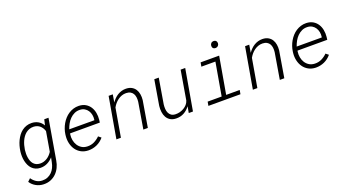

<svg xmlns="http://www.w3.org/2000/svg" viewBox="-60 -1418 4229 2328"><g transform="rotate(-20 2054.0 -254.0)"><path d="M70.8 -266.1Q75.2 -298.8 84.7 -331.8Q94.2 -364.7 108.9 -395.3Q123.5 -425.8 143.3 -452.4Q163.1 -479 189 -498.5Q214.8 -518.1 246.3 -528.8Q277.8 -539.6 315.4 -538.6Q361.3 -537.1 398.4 -515.9Q435.5 -494.6 458 -455.1L475.1 -528.3H529.8L440.9 -9.3Q433.6 37.6 413.8 78.1Q394 118.7 363.3 148.7Q332.5 178.7 291.5 195.3Q250.5 211.9 200.7 210.4Q175.3 210 151.1 203.4Q127 196.8 105.2 185.1Q83.5 173.3 64.9 156.5Q46.4 139.6 32.7 118.2L68.4 84Q91.8 118.2 124.5 139.4Q157.2 160.6 199.7 161.6Q238.3 162.6 269 149.9Q299.8 137.2 323 114.3Q346.2 91.3 361.1 60.3Q376 29.3 382.8 -6.3L395 -66.4Q362.8 -30.3 321.8 -9.8Q280.8 10.7 231.4 9.8Q196.8 8.8 170.2 -3.2Q143.6 -15.1 124.5 -35.2Q105.5 -55.2 93.3 -81.1Q81.1 -106.9 74.5 -136.2Q67.9 -165.5 66.9 -196Q65.9 -226.6 69.3 -255.4ZM127.4 -255.9Q124.5 -233.4 124.5 -209Q124.5 -184.6 128.2 -161.1Q131.8 -137.7 139.9 -116.2Q147.9 -94.7 161.9 -78.4Q175.8 -62 196.3 -52Q216.8 -42 245.1 -41Q270.5 -40 293.5 -46.9Q316.4 -53.7 336.4 -66.2Q356.4 -78.6 373.3 -96.2Q390.1 -113.8 403.3 -134.3L446.3 -386.7Q439.5 -408.7 428.2 -426.8Q417 -444.8 401.4 -458.3Q385.7 -471.7 366 -479.2Q346.2 -486.8 322.8 -487.8Q292 -488.8 266.8 -479.7Q241.7 -470.7 221.4 -454.6Q201.2 -438.5 185.5 -416.7Q169.9 -395 158.7 -370.1Q147.5 -345.2 140.1 -318.6Q132.8 -292 128.9 -266.1Z M850.1 9.8Q796.9 8.3 757.3 -13.7Q717.8 -35.6 692.6 -71.3Q667.5 -106.9 656.7 -152.8Q646 -198.7 650.9 -247.6L653.3 -269Q657.7 -302.7 669.2 -335.9Q680.7 -369.1 698.2 -399.4Q715.8 -429.7 739.3 -455.6Q762.7 -481.4 791.3 -500Q819.8 -518.6 853 -528.8Q886.2 -539.1 922.9 -538.1Q973.1 -536.6 1008.8 -515.6Q1044.4 -494.6 1066.2 -460.9Q1087.9 -427.2 1095.9 -384.3Q1104 -341.3 1099.1 -295.9L1094.7 -260.3H710.9L708.5 -248.5Q703.1 -211.4 709.7 -174.8Q716.3 -138.2 734.9 -108.6Q753.4 -79.1 783.4 -60.3Q813.5 -41.5 854.5 -40Q902.8 -38.1 943.1 -57.6Q983.4 -77.1 1017.1 -110.4L1051.8 -82.5Q1013.7 -36.6 961.4 -12.9Q909.2 10.7 850.1 9.8ZM919.9 -488.3Q880.4 -489.7 848.1 -474.6Q815.9 -459.5 790.8 -434.3Q765.6 -409.2 747.6 -376.5Q729.5 -343.8 718.3 -310.1L1042 -309.6L1043.5 -316.9Q1047.9 -348.1 1042 -378.4Q1036.1 -408.7 1020.3 -432.9Q1004.4 -457 979 -472.2Q953.6 -487.3 919.9 -488.3Z M1359.4 -528.3 1342.8 -429.2Q1359.4 -453.1 1379.6 -473.4Q1399.9 -493.7 1423.8 -508.3Q1447.8 -522.9 1474.9 -530.8Q1502 -538.6 1532.2 -538.1Q1575.2 -537.1 1605 -520.3Q1634.8 -503.4 1651.9 -476.1Q1668.9 -448.7 1674.8 -413.1Q1680.7 -377.4 1676.3 -338.4L1619.6 0H1561.5L1618.2 -337.9Q1621.6 -367.2 1618.4 -393.8Q1615.2 -420.4 1603.5 -440.9Q1591.8 -461.4 1570.1 -473.9Q1548.3 -486.3 1515.1 -487.3Q1484.9 -487.8 1458.3 -478.3Q1431.6 -468.8 1408.9 -452.4Q1386.2 -436 1367.7 -414.1Q1349.1 -392.1 1335.4 -367.2L1272 0H1213.9L1305.7 -528.3Z M2162.6 -82.5Q2129.4 -38.1 2084.2 -13.4Q2039.1 11.2 1982.9 9.8Q1938 8.8 1908.2 -9.8Q1878.4 -28.3 1861.8 -58.1Q1845.2 -87.9 1840.6 -125.7Q1835.9 -163.6 1840.3 -203.1L1895 -528.3H1952.6L1897.9 -201.7Q1894.5 -173.3 1896.2 -145Q1897.9 -116.7 1908.2 -94Q1918.5 -71.3 1938.7 -56.6Q1959 -42 1993.2 -41Q2020 -40 2048.1 -47.1Q2076.2 -54.2 2100.8 -68.6Q2125.5 -83 2144.3 -104.2Q2163.1 -125.5 2171.4 -153.3L2234.9 -528.3H2293.9L2201.7 0H2147.5Z M2492.7 -528.3H2731.9L2648.9 -51.8H2823.7L2814.5 0H2400.9L2410.2 -51.8H2590.8L2664.6 -476.1H2483.4ZM2682.1 -671.9Q2683.1 -691.4 2695.3 -704.3Q2707.5 -717.3 2727.5 -717.8Q2747.1 -718.3 2758.8 -705.6Q2770.5 -692.9 2769.5 -673.8Q2768.6 -654.8 2755.9 -642.3Q2743.2 -629.9 2724.1 -629.4Q2704.6 -628.9 2692.9 -640.9Q2681.2 -652.8 2682.1 -671.9Z M3120.1 -528.3 3103.5 -429.2Q3120.1 -453.1 3140.4 -473.4Q3160.6 -493.7 3184.6 -508.3Q3208.5 -522.9 3235.6 -530.8Q3262.7 -538.6 3293 -538.1Q3335.9 -537.1 3365.7 -520.3Q3395.5 -503.4 3412.6 -476.1Q3429.7 -448.7 3435.5 -413.1Q3441.4 -377.4 3437 -338.4L3380.4 0H3322.3L3378.9 -337.9Q3382.3 -367.2 3379.2 -393.8Q3376 -420.4 3364.3 -440.9Q3352.5 -461.4 3330.8 -473.9Q3309.1 -486.3 3275.9 -487.3Q3245.6 -487.8 3219 -478.3Q3192.4 -468.8 3169.7 -452.4Q3147 -436 3128.4 -414.1Q3109.9 -392.1 3096.2 -367.2L3032.7 0H2974.6L3066.4 -528.3Z M3784.7 9.8Q3731.4 8.3 3691.9 -13.7Q3652.3 -35.6 3627.2 -71.3Q3602.1 -106.9 3591.3 -152.8Q3580.6 -198.7 3585.4 -247.6L3587.9 -269Q3592.3 -302.7 3603.8 -335.9Q3615.2 -369.1 3632.8 -399.4Q3650.4 -429.7 3673.8 -455.6Q3697.3 -481.4 3725.8 -500Q3754.4 -518.6 3787.6 -528.8Q3820.8 -539.1 3857.4 -538.1Q3907.7 -536.6 3943.4 -515.6Q3979 -494.6 4000.7 -460.9Q4022.5 -427.2 4030.5 -384.3Q4038.6 -341.3 4033.7 -295.9L4029.3 -260.3H3645.5L3643.1 -248.5Q3637.7 -211.4 3644.3 -174.8Q3650.9 -138.2 3669.4 -108.6Q3688 -79.1 3718 -60.3Q3748 -41.5 3789.1 -40Q3837.4 -38.1 3877.7 -57.6Q3918 -77.1 3951.7 -110.4L3986.3 -82.5Q3948.2 -36.6 3896 -12.9Q3843.8 10.7 3784.7 9.8ZM3854.5 -488.3Q3814.9 -489.7 3782.7 -474.6Q3750.5 -459.5 3725.3 -434.3Q3700.2 -409.2 3682.1 -376.5Q3664.1 -343.8 3652.8 -310.1L3976.6 -309.6L3978 -316.9Q3982.4 -348.1 3976.6 -378.4Q3970.7 -408.7 3954.8 -432.9Q3939 -457 3913.6 -472.2Q3888.2 -487.3 3854.5 -488.3Z"/></g></svg>

Font: TypoPRO Roboto Mono
Style: Italic
Weight: 300
Designer: Google
Version: Version 2.000986; 2015; ttfautohint (v1.3)